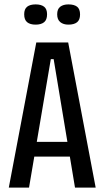

<svg xmlns="http://www.w3.org/2000/svg" viewBox="-20 -853 475 873"><path d="M20 0 145 -660H290L415 0H321L224 -584H211L112 0ZM105 -141V-208H333V-141ZM291 -741Q268 -741 254 -752.5Q240 -764 240 -788Q240 -812 254 -822.5Q268 -833 291 -833Q317 -833 330.5 -822.5Q344 -812 344 -787Q344 -763 330.5 -752Q317 -741 291 -741ZM142 -741Q117 -741 103.5 -752Q90 -763 90 -788Q90 -812 103.5 -822.5Q117 -833 142 -833Q167 -833 180.5 -822.5Q194 -812 194 -788Q194 -763 180.5 -752Q167 -741 142 -741Z"/></svg>

Font: Bricolage Grotesque 24pt Condensed
Style: Regular
Weight: 400
Width: 3
Designer: Mathieu Triay
Foundry: Atelier Triay
Version: Version 1.001;gftools[0.9.33.dev8+g029e19f]